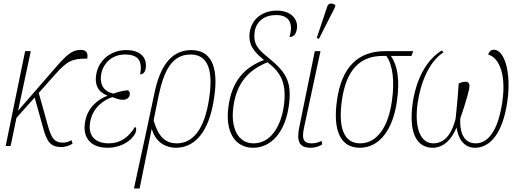

<svg xmlns="http://www.w3.org/2000/svg" viewBox="-20 -825 2947 1085"><path d="M12 0H40L73 -159L176 -274L224 -101C246 -18 270 6 328 6C343 6 368 1 390 -13L384 -33C366 -23 352 -19 336 -19C291 -19 271 -39 250 -117L199 -300L294 -407C361 -482 390 -494 473 -494C478 -521 472 -543 436 -543C389 -543 359 -518 293 -442L82 -199L154 -536H122Z M587 10C688 10 744 -55 748 -83C752 -98 748 -105 743 -108C707 -50 661 -15 595 -15C524 -15 474 -52 490 -138C504 -217 567 -261 615 -276C641 -267 655 -261 676 -261C696 -261 711 -274 713 -289C716 -303 710 -309 703 -315C680 -314 648 -306 621 -296C579 -304 540 -335 552 -406C562 -464 610 -517 686 -517C765 -517 785 -478 772 -405C788 -405 799 -415 803 -437C813 -492 781 -542 693 -542C610 -542 539 -489 524 -406C513 -345 535 -305 586 -285L585 -283C529 -262 474 -213 461 -137C444 -45 495 10 587 10Z M852 -295 808 -88 737 240H769L837 -96H838C861 -16 921 10 974 10C1073 10 1162 -67 1191 -279C1216 -453 1170 -542 1061 -542C942 -542 882 -442 852 -295ZM979 -15C911 -15 873 -57 848 -145L877 -287C906 -421 949 -517 1057 -517C1161 -517 1183 -418 1163 -277C1136 -82 1063 -15 979 -15Z M1410 10C1516 10 1592 -83 1612 -226C1633 -371 1590 -422 1493 -502C1436 -548 1410 -578 1419 -645C1428 -705 1475 -740 1540 -740C1614 -740 1639 -694 1616 -616C1641 -616 1653 -632 1658 -664C1665 -712 1630 -765 1544 -765C1469 -765 1403 -723 1391 -642C1381 -569 1420 -528 1472 -486C1362 -445 1290 -367 1271 -223C1251 -83 1306 10 1410 10ZM1413 -15C1324 -15 1282 -103 1299 -223C1317 -354 1382 -429 1492 -473C1565 -417 1602 -357 1584 -227C1566 -101 1504 -15 1413 -15Z M1782 -605 1873 -784 1875 -796C1859 -808 1836 -811 1829 -787L1770 -611ZM1737 10C1757 10 1781 4 1801 -9L1797 -29C1774 -17 1756 -15 1742 -15C1684 -15 1688 -53 1699 -108L1791 -536H1759L1672 -110C1654 -25 1671 10 1737 10Z M2013 10C2126 10 2201 -95 2223 -253C2240 -373 2227 -454 2189 -509H2305L2315 -536H2157C2003 -536 1910 -446 1884 -256C1860 -86 1905 10 2013 10ZM2015 -15C1924 -15 1890 -102 1912 -258C1936 -429 2013 -509 2143 -509H2163C2201 -457 2210 -362 2195 -256C2174 -104 2109 -15 2015 -15Z M2312 -242C2287 -61 2343 10 2425 10C2492 10 2536 -45 2560 -105C2568 -46 2598 10 2665 10C2747 10 2821 -68 2847 -252C2871 -420 2829 -544 2771 -544C2756 -544 2743 -533 2739 -516C2791 -504 2843 -421 2819 -252C2798 -104 2747 -15 2668 -15C2594 -15 2577 -89 2581 -156C2591 -183 2620 -271 2631 -321C2635 -344 2635 -363 2609 -363C2597 -363 2582 -358 2572 -353C2568 -283 2561 -218 2555 -156C2539 -89 2504 -15 2429 -15C2354 -15 2321 -105 2340 -242C2356 -355 2404 -477 2486 -529L2477 -540C2386 -485 2331 -372 2312 -242Z"/></svg>

Font: Noto Serif Condensed Thin
Style: Italic
Weight: 100
Width: 3
Italic angle: -12°
Designer: Monotype Design Team
Foundry: Monotype Imaging Inc.
Version: Version 2.013